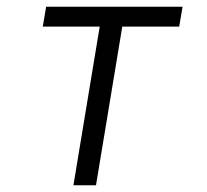

<svg xmlns="http://www.w3.org/2000/svg" viewBox="-20 -550 616 570"><path d="M198 0H265L343 -471H512L522 -530H117L107 -471H276Z"/></svg>

Font: Iosevka Sparkle Light Oblique
Style: Regular
Weight: 300
Italic angle: -9°
Designer: Belleve Invis
Foundry: Belleve Invis
Version: Version 4.5.0; ttfautohint (v1.8.3)